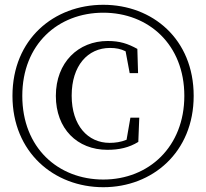

<svg xmlns="http://www.w3.org/2000/svg" viewBox="-20 -765 861 801"><path d="M411 16C616 16 788 -130 788 -365C788 -602 616 -745 411 -745C205 -745 32 -602 32 -365C32 -130 205 16 411 16ZM411 -16C222 -16 73 -149 73 -365C73 -580 222 -712 411 -712C600 -712 749 -579 749 -365C749 -153 601 -16 411 -16ZM428 -140C477 -140 518 -149 557 -173L561 -274H524L508 -182C484 -172 460 -169 437 -169C347 -169 279 -241 279 -366C279 -491 346 -565 439 -565C464 -565 484 -561 504 -551L521 -460H556L553 -561C513 -583 480 -594 429 -594C307 -594 213 -505 213 -365C213 -228 302 -140 428 -140Z"/></svg>

Font: Harano Aji Mincho KR
Style: Regular
Weight: 400
Foundry: Masamichi Hosoda
Version: HaranoAjiMinchoKR-Regular version 20230610;ttx 4.39.4